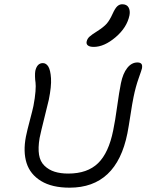

<svg xmlns="http://www.w3.org/2000/svg" viewBox="-20 -868 690 897"><path d="M418 -648.9Q399.4 -648.9 390.9 -655.5Q382.3 -662.1 384.8 -673.8Q387.7 -687 397.7 -696.3Q407.7 -705.6 434.1 -722.2Q464.8 -741.7 478.8 -757.8Q492.7 -773.9 505.9 -803.2Q517.6 -829.1 527.8 -838.6Q538.1 -848.1 550.8 -848.1Q572.3 -848.1 580.6 -833.3Q588.9 -818.4 585 -796.9Q573.2 -739.3 520 -694.1Q466.8 -648.9 418 -648.9ZM305.2 8.8Q223.1 8.8 172.1 -22.2Q121.1 -53.2 104.2 -106.2Q87.4 -159.2 101.1 -230Q106.9 -258.8 119.9 -307.4Q132.8 -356 136.2 -373Q143.6 -411.6 145.8 -440.7Q147.9 -469.7 146 -482.2Q144 -494.6 143.6 -510.3Q143.1 -525.9 145 -537.1Q153.3 -573.2 180.2 -573.2Q195.8 -573.2 205.8 -556.9Q215.8 -540.5 218.3 -502.4Q220.7 -464.4 208 -401.9Q203.1 -380.4 187.3 -317.4Q171.4 -254.4 165 -223.1Q157.2 -176.8 162.4 -145Q167.5 -113.3 187.7 -93.8Q208 -74.2 235.4 -65.7Q262.7 -57.1 298.8 -57.1Q388.2 -57.1 438 -105.5Q487.8 -153.8 508.8 -258.8Q518.1 -303.2 527.3 -370.6Q536.6 -438 544.9 -479Q554.2 -524.9 574.5 -550.5Q594.7 -576.2 622.1 -576.2Q634.8 -576.2 640.4 -569.8Q646 -563.5 643.1 -547.9Q641.6 -541 627.7 -502Q613.8 -462.9 604 -415Q598.1 -387.2 589.4 -329.8Q580.6 -272.5 575.2 -245.1Q524.4 8.8 305.2 8.8Z"/></svg>

Font: Shantell Sans Irregular Bouncy
Style: Italic
Weight: 300
Italic angle: -11.31°
Designer: Stephen Nixon, Anya Danilova, Shantell Martin
Foundry: Arrow Type
Version: Version 1.006;[9816181b4]